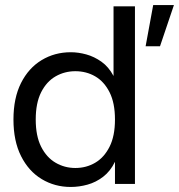

<svg xmlns="http://www.w3.org/2000/svg" viewBox="-20 -730 710 762"><path d="M260.8 12Q197.3 12 145.5 -19.2Q93.8 -50.4 63.6 -110.3Q33.4 -170.3 33.4 -255.6Q33.4 -340.9 63.4 -400.5Q93.4 -460.1 145.2 -491.4Q197 -522.7 260.8 -522.7Q291 -522.7 322.5 -514Q354.1 -505.3 382.7 -485Q411.3 -464.7 430.6 -428.5V-705H515.6V0H436.3V-87.9Q418 -50.3 389.2 -28.3Q360.4 -6.3 327.2 2.8Q294 12 260.8 12ZM279 -63.3Q322.5 -63.3 357.9 -84.2Q393.3 -105 414.8 -147.6Q436.3 -190.1 436.3 -255.7Q436.3 -321.3 414.8 -363.9Q393.3 -406.4 357.9 -426.9Q322.5 -447.4 279 -447.4Q236.4 -447.4 200.6 -426.9Q164.8 -406.4 143.3 -363.9Q121.8 -321.3 121.8 -255.7Q121.8 -190.1 143.3 -147.6Q164.8 -105 200.6 -84.2Q236.4 -63.3 279 -63.3ZM557.9 -546.3 588 -710H670.3L615 -546.3Z"/></svg>

Font: TikTok Sans Light
Style: Regular
Weight: 300
Version: Version 4.000